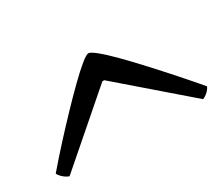

<svg xmlns="http://www.w3.org/2000/svg" viewBox="-67 -860 740 637"><g transform="rotate(-30 303.0 -542.0)"><path d="M49.1 -380.5Q37.2 -384.8 27.7 -393.4Q18.1 -401.9 13.6 -411Q45.6 -448.5 82.5 -489Q119.4 -529.4 155.6 -567.3Q191.9 -605.3 223.2 -635.9Q254.5 -666.6 276.7 -684.7Q299 -702.9 307 -702.9Q315 -702.9 336.8 -685.1Q358.5 -667.4 388.8 -636.7Q419.1 -606 454 -568.1Q488.9 -530.2 525.1 -489.4Q561.4 -448.5 593.2 -411Q589.4 -401.7 580.6 -393.4Q571.8 -385 560.7 -380.5L308 -599H300.8Z"/></g></svg>

Font: Texturina Medium
Style: Regular
Weight: 500
Designer: Guillermo Torres Carreño
Foundry: Omnibus-Type
Version: Version 1.003